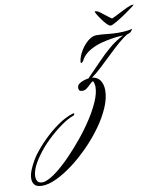

<svg xmlns="http://www.w3.org/2000/svg" viewBox="-370 -538 848 979"><g transform="rotate(-10 54.0 -48.5)"><path d="M384 -463Q389 -463 387 -461Q387 -460 373 -449.5Q359 -439 339 -425Q319 -411 298.5 -398.5Q278 -386 264 -380Q260 -378 254 -378Q247 -378 235.5 -390Q224 -402 212.5 -418Q201 -434 193.5 -447Q186 -460 186 -461Q188 -463 191 -463Q200 -463 213.5 -453Q227 -443 242 -431Q257 -419 268 -412Q285 -419 307.5 -431Q330 -443 351.5 -453Q373 -463 384 -463ZM-230 366Q-258 366 -269 353.5Q-280 341 -280 322Q-280 301 -270.5 277.5Q-261 254 -249 233.5Q-237 213 -230 204Q-203 168 -167.5 133Q-132 98 -92 70Q-52 42 -12 30Q-6 30 -6 33Q-7 34 -8 37Q-9 40 -11 41Q-39 50 -76.5 76.5Q-114 103 -151.5 139Q-189 175 -216 214Q-235 240 -246.5 266Q-258 292 -258 314Q-258 329 -251 339Q-244 349 -226 349Q-216 349 -207 345Q-182 336 -148.5 310Q-115 284 -78 246Q-41 208 -5 164Q31 120 60 75Q89 30 106.5 -11Q124 -52 124 -83Q124 -101 117 -114Q109 -112 99.5 -102Q90 -92 79 -83.5Q68 -75 55 -75Q36 -75 36 -93Q36 -106 46.5 -114Q57 -122 71.5 -126.5Q86 -131 96 -132L168 -206Q203 -243 237.5 -271.5Q272 -300 308 -317Q289 -317 258.5 -313Q228 -309 194.5 -300Q161 -291 132 -274Q103 -257 88 -231Q87 -226 82 -221Q77 -216 74 -216Q71 -216 71 -221Q73 -245 89 -273.5Q105 -302 128 -322Q151 -342 174 -342Q199 -342 228.5 -338.5Q258 -335 286 -335Q309 -335 329 -337Q349 -339 359 -343Q357 -336 350 -329Q343 -322 330 -319Q309 -307 282 -283.5Q255 -260 225.5 -231.5Q196 -203 167.5 -176.5Q139 -150 115 -133Q144 -129 157 -108Q170 -87 170 -58Q170 -18 150 29Q130 76 96 123.5Q62 171 19.5 214.5Q-23 258 -68 292Q-113 326 -155 346Q-197 366 -230 366Z"/></g></svg>

Font: Luxurious Script
Style: Regular
Weight: 400
Designer: Robert E. Leuschke
Foundry: Robert E. Leuschke
Version: Version 1.010; ttfautohint (v1.8.3)